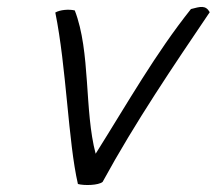

<svg xmlns="http://www.w3.org/2000/svg" viewBox="-20 -504 623 552"><path d="M139 -468C171 -311 176 -96 204 25C222 30 263 29 275 19C370 -155 479 -315 583 -469C571 -490 556 -485 529 -478C427 -350 348 -210 255 -62C222 -186 241 -355 195 -474C178 -478 153 -476 139 -468Z"/></svg>

Font: Comica
Style: RgIta
Weight: 400
Designer: Jasper
Foundry: KineticPlasma Fonts/Cannot Into Space Fonts
Version: Version 0.89